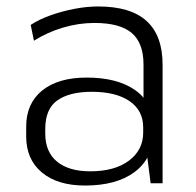

<svg xmlns="http://www.w3.org/2000/svg" viewBox="-20 -567 605 594"><path d="M424 -172V-367Q424 -434 387.5 -465Q351 -496 272 -496Q223 -496 174.5 -481.5Q126 -467 85 -441L75 -490Q101 -507 136 -519.5Q171 -532 209.5 -539.5Q248 -547 284 -547Q384 -547 433.5 -502Q483 -457 483 -367V0H446ZM243 7Q158 7 109.5 -33.5Q61 -74 61 -145V-175Q61 -247 110.5 -287Q160 -327 248 -327Q342 -327 397 -289Q452 -251 452 -180V-148Q452 -76 396 -34.5Q340 7 243 7ZM259 -37Q335 -37 379 -70Q423 -103 423 -157V-173Q423 -225 381 -254Q339 -283 264 -283Q195 -283 157.5 -256.5Q120 -230 120 -168V-154Q120 -97 156.5 -67Q193 -37 259 -37Z"/></svg>

Font: Pathway Extreme 28pt ExtraLight
Style: Regular
Weight: 250
Designer: Eduardo Rodriguez Tunni
Foundry: Eduardo Rodriguez Tunni
Version: Version 1.001;gftools[0.9.26]